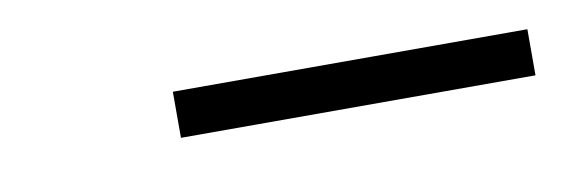

<svg xmlns="http://www.w3.org/2000/svg" viewBox="-23 -765 479 160"><g transform="rotate(-10 216.0 -685.5)"><path d="M423 -666V-705H123V-666Z"/></g></svg>

Font: Iosevka Sparkle Extralight
Style: Italic
Weight: 200
Italic angle: -9°
Designer: Belleve Invis
Foundry: Belleve Invis
Version: Version 4.5.0; ttfautohint (v1.8.3)